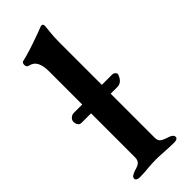

<svg xmlns="http://www.w3.org/2000/svg" viewBox="-235 -735 768 768"><g transform="rotate(-45 149.0 -351.0)"><path d="M273 -351 272 -347Q260 -316 235 -316H197V-68Q197 -51 205 -44.5Q213 -38 223 -34.5Q233 -31 236 -30Q259 -23 259 -10Q259 -4 253.5 -1Q248 2 239 2Q218 2 186 0Q156 -2 139 -2Q122 -2 94 0Q72 3 43 3Q35 3 29 0Q23 -3 23 -9Q23 -16 29 -20.5Q35 -25 46 -29Q49 -30 61.5 -34Q74 -38 80 -46Q86 -54 86 -67V-316H32Q22 -316 17 -324Q12 -332 12 -341Q12 -351 20 -358.5Q28 -366 39 -366H86V-555Q86 -585 76.5 -603.5Q67 -622 44 -627Q39 -628 36.5 -632Q34 -636 34 -642Q34 -654 43 -656Q84 -665 163 -694L184 -702Q190 -705 194 -705Q203 -705 203 -695Q203 -688 200 -663.5Q197 -639 197 -604V-366H254Q262 -366 267.5 -361.5Q273 -357 273 -351Z"/></g></svg>

Font: EB Garamond SemiBold
Style: Regular
Weight: 600
Designer: Georg Duffner and Octavio Pardo
Foundry: Georg Duffner
Version: Version 1.000